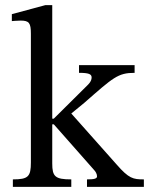

<svg xmlns="http://www.w3.org/2000/svg" viewBox="-20 -726 582 746"><path d="M539 0V-29C497 -29 481 -32 433 -87L257 -285L307 -326C420 -425 438 -443 503 -443V-473H287V-443C325 -443 336 -438 336 -425C336 -409 322 -397 318 -393L189 -265H183V-706H156L26 -671V-644C26 -644 46 -646 60 -646C93 -646 100 -637 100 -595V-95C100 -40 90 -29 30 -29V0H257V-29C194 -29 183 -40 183 -91V-243H189L346 -65C351 -60 357 -50 357 -41C357 -32 347 -29 318 -29V0Z"/></svg>

Font: STIX Two Math
Style: Regular
Weight: 400
Designer: Ross Mills, John Hudson & Paul Hanslow, Tiro Typeworks Ltd; with portions MicroPress Inc., with additions and correction
Foundry: Tiro Typeworks Ltd
Version: Version 2.02 b142